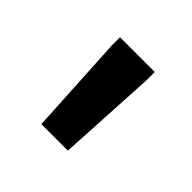

<svg xmlns="http://www.w3.org/2000/svg" viewBox="-80 -730 410 410"><g transform="rotate(45 125.0 -525.0)"><path d="M165 -400 177.5 -625V-650H72.5V-625L85 -400Z"/></g></svg>

Font: Familjen Grotesk Medium
Style: Regular
Weight: 500
Designer: Anders Wikstroem, Jonas Baeckman, Matilda Gysing, Kristian Moeller
Foundry: Familjen STHLM AB
Version: Version 2.000